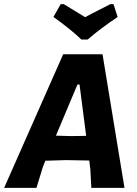

<svg xmlns="http://www.w3.org/2000/svg" viewBox="-43 -907 663 927"><path d="M505 -887 525 -825Q445 -772 380 -716H350Q297 -767 215 -825L250 -887H265Q326 -850 368 -824Q391 -837 435 -859Q479 -881 490 -887ZM452 -645 558 0H398L393 -92L388 -132L275 -134L176 -131L164 -101L133 0H-23L262 -645ZM331 -499 227 -252 299 -250 373 -251 341 -499Z"/></svg>

Font: Alegreya Sans ExtraBold
Style: Italic
Weight: 800
Italic angle: -7°
Designer: Juan Pablo del Peral
Foundry: Huerta Tipografica
Version: Version 2.007